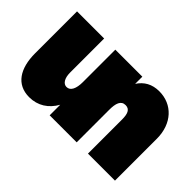

<svg xmlns="http://www.w3.org/2000/svg" viewBox="-89 -839 1131 1131"><g transform="rotate(45 476.5 -273.5)"><path d="M721 -557C661 -557 618 -532 589 -487V-547H364V-276C364 -223 348 -188 316 -188C289 -188 271 -217 271 -263V-547H45V-198C45 -72 97 10 203 10C274 10 329 -26 364 -88V0H589V-271C589 -324 600 -359 638 -359C673 -359 683 -330 683 -284V0H908V-349C908 -475 829 -557 721 -557Z"/></g></svg>

Font: Montserrat arm Black
Style: Regular
Weight: 900
Designer: Julieta Ulanovsky
Foundry: Julieta Ulanovsky
Version: Version 6.000;PS 006.000;hotconv 1.0.88;makeotf.lib2.5.64775